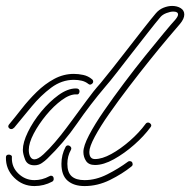

<svg xmlns="http://www.w3.org/2000/svg" viewBox="-40 -616 641 647"><path d="M76 -59Q52 -59 44.5 -78.5Q37 -98 37 -111Q37 -136 54 -171Q71 -206 98.5 -239.5Q126 -273 157 -295.5Q188 -318 216 -318Q228 -318 228 -308Q228 -304 225.5 -300.5Q223 -297 218 -298Q196 -299 168.5 -279Q141 -259 115.5 -228Q90 -197 73.5 -165.5Q57 -134 57 -111Q57 -97 62 -88Q67 -79 76 -79Q88 -79 106.5 -96Q125 -113 145.5 -137Q166 -161 182 -182.5Q198 -204 204 -212Q228 -244 251 -276Q274 -308 299 -336Q314 -354 338.5 -385Q363 -416 390.5 -451.5Q418 -487 443.5 -519.5Q469 -552 485 -571Q496 -584 511 -590Q526 -596 540 -596Q557 -596 569 -588.5Q581 -581 581 -567Q581 -553 567 -536Q554 -521 526.5 -488.5Q499 -456 464.5 -413Q430 -370 394.5 -323.5Q359 -277 328.5 -233.5Q298 -190 279.5 -155.5Q261 -121 261 -104Q261 -80 280 -80Q304 -80 335 -97Q366 -114 397.5 -141.5Q429 -169 451 -199Q454 -203 459 -203Q464 -203 468 -198Q472 -193 467 -187Q445 -157 412 -128Q379 -99 344 -79.5Q309 -60 280 -60Q259 -60 250 -73.5Q241 -87 241 -104Q241 -124 260 -160.5Q279 -197 310.5 -242.5Q342 -288 378 -336Q414 -384 449.5 -428Q485 -472 512 -504.5Q539 -537 551 -550Q560 -561 560 -567Q560 -577 544 -577Q534 -577 521 -572Q508 -567 501 -559Q485 -540 459.5 -507.5Q434 -475 406 -439Q378 -403 354 -372Q330 -341 315 -324Q264 -264 219.5 -199.5Q175 -135 119 -81Q112 -74 101 -66.5Q90 -59 76 -59ZM-2 -181Q-7 -181 -10.5 -185.5Q-14 -190 -10 -196Q10 -220 33 -249.5Q56 -279 83.5 -306Q111 -333 142.5 -350Q174 -367 209 -367Q224 -367 240.5 -363.5Q257 -360 270 -349Q274 -346 274 -341Q274 -336 268.5 -332.5Q263 -329 258 -333Q248 -341 235.5 -344Q223 -347 209 -347Q168 -347 132.5 -320.5Q97 -294 66.5 -257Q36 -220 8 -186Q3 -181 -2 -181ZM245 11Q209 11 188 -7Q167 -25 167 -64Q167 -79 170.5 -93.5Q174 -108 181 -121Q184 -126 189 -126Q194 -126 198 -121.5Q202 -117 199 -111Q187 -90 187 -64Q187 -35 201.5 -22Q216 -9 245 -9Q283 -9 321.5 -28.5Q360 -48 391 -71Q393 -73 397 -73Q407 -73 407 -62Q407 -58 403 -55Q372 -30 330.5 -9.5Q289 11 245 11ZM76 11Q36 11 7.5 -17.5Q-21 -46 -20 -86Q-20 -95 -10 -95Q-6 -95 -2.5 -92.5Q1 -90 0 -85Q-1 -53 22 -31Q45 -9 76 -9Q102 -9 126 -22Q130 -24 131 -24Q141 -24 141 -13Q141 -7 136 -4Q108 11 76 11Z"/></svg>

Font: Neonderthaw
Style: Regular
Weight: 400
Designer: Robert E. Leuschke
Foundry: Robert E. Leuschke
Version: Version 1.010; ttfautohint (v1.8.3)